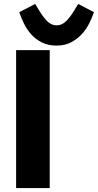

<svg xmlns="http://www.w3.org/2000/svg" viewBox="-20 -957 498 977"><path d="M233 -702V0H62V-702ZM268 -725Q224 -725 192 -741.5Q160 -758 138 -783Q116 -808 101.5 -838Q87 -868 78 -895L159 -937L179 -904Q201 -868 221.5 -848Q242 -828 268 -828Q294 -828 315 -848Q336 -868 358 -904L378 -937L458 -895Q449 -868 434 -838Q419 -808 396 -783Q373 -758 341.5 -741.5Q310 -725 268 -725Z"/></svg>

Font: IBM-Poppins
Style: Poppins-Bold
Weight: 700
Designer: Mike Abbink, Paul van der Laan, Pieter van Rosmalen, Ben Mitchell, Mark Frömberg
Foundry: Bold Monday
Version: Version 1.1